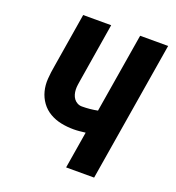

<svg xmlns="http://www.w3.org/2000/svg" viewBox="-133 -841 866 947"><g transform="rotate(20 300.0 -367.5)"><path d="M320 0 352 -194Q336 -192 320.5 -190.5Q305 -189 290 -189Q256 -189 224 -195.5Q192 -202 164.5 -218Q137 -234 118.5 -259.5Q100 -285 92 -316Q84 -347 86.5 -381Q89 -415 95 -448L142 -735H289L239 -429Q237 -416 235 -403Q233 -390 233.5 -377Q234 -364 237.5 -352Q241 -340 248 -330.5Q255 -321 266 -315Q277 -309 290 -309Q311 -309 331.5 -311Q352 -313 372 -317L441 -735H588L467 0Z"/></g></svg>

Font: Iosevka Aile Heavy Oblique
Style: Regular
Weight: 900
Italic angle: -9°
Designer: Belleve Invis
Foundry: Belleve Invis
Version: Version 31.1.0; ttfautohint (v1.8.4)